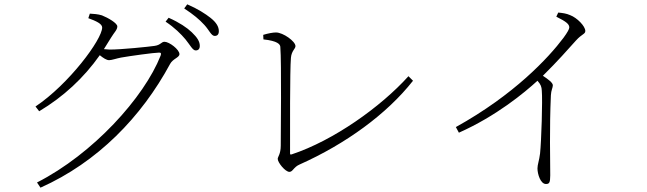

<svg xmlns="http://www.w3.org/2000/svg" viewBox="-20 -812 2990 887"><path d="M837 -630C859 -603 870 -579 884 -579C896 -579 903 -586 903 -600C903 -620 892 -638 866 -663C844 -684 809 -708 759 -730L745 -712C787 -684 816 -655 837 -630ZM924 -697C947 -672 956 -646 972 -646C984 -646 991 -653 991 -668C991 -688 980 -708 952 -730C929 -748 894 -771 845 -792L831 -773C875 -744 900 -723 924 -697ZM151 31 167 55C431 -63 633 -271 766 -517C779 -541 809 -546 809 -562C809 -583 762 -619 740 -619C725 -619 723 -604 694 -600C667 -596 541 -583 487 -583L460 -585L493 -638C508 -663 522 -674 522 -690C522 -705 479 -730 451 -741C432 -747 412 -748 395 -749L388 -728C424 -715 452 -702 452 -685C452 -630 298 -423 144 -320L161 -298C273 -365 366 -451 441 -557C457 -544 472 -534 484 -534C496 -534 518 -542 539 -546C578 -553 693 -569 715 -569C723 -569 726 -566 722 -555C646 -362 410 -101 151 31Z M1196 -651 1197 -630C1263 -623 1274 -607 1275 -596C1281 -521 1277 -190 1277 -139C1277 -100 1263 -88 1263 -78C1263 -61 1298 -18 1317 -18C1333 -18 1336 -40 1364 -52C1577 -147 1767 -285 1888 -439L1867 -460C1739 -318 1521 -163 1328 -99C1321 -97 1320 -98 1320 -105C1320 -194 1319 -489 1324 -545C1327 -578 1345 -586 1345 -599C1345 -621 1288 -662 1255 -662C1241 -662 1219 -658 1196 -651Z M2550 -735C2598 -711 2610 -700 2610 -685C2610 -678 2602 -663 2583 -637C2514 -545 2355 -374 2086 -225L2100 -199C2273 -276 2403 -384 2463 -439C2479 -421 2482 -411 2483 -393C2487 -349 2481 -160 2475 -103C2471 -70 2463 -52 2463 -34C2463 -8 2477 38 2502 38C2517 38 2522 33 2522 -2C2522 -65 2518 -222 2525 -372C2526 -395 2534 -407 2534 -418C2534 -430 2512 -446 2488 -462C2556 -529 2604 -584 2641 -625C2669 -656 2684 -654 2684 -669C2684 -691 2646 -730 2614 -742C2596 -750 2579 -752 2559 -754Z"/></svg>

Font: Noto Serif CJK SC ExtraLight
Style: Regular
Weight: 200
Designer: Ryoko NISHIZUKA 西塚涼子 (kana & ideographs); Frank Grießhammer (Latin, Greek & Cyrillic); Wenlong ZHANG 张文龙 (bopomofo); San
Foundry: Adobe
Version: Version 2.001;hotconv 1.1.0;makeotfexe 2.6.0